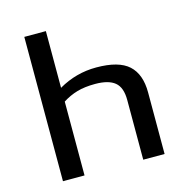

<svg xmlns="http://www.w3.org/2000/svg" viewBox="-98 -741 806 834"><g transform="rotate(-15 305.0 -324.5)"><path d="M541 -277V0H445V-269Q445 -325 416.5 -348.5Q388 -372 328 -372Q281 -372 246.5 -362Q212 -352 181 -332V0H84V-649H181V-394Q260 -440 351 -440Q452 -440 496.5 -399.5Q541 -359 541 -277Z"/></g></svg>

Font: Play
Style: Regular
Weight: 400
Designer: Jonas Hecksher (Cyrillic expansion: Cyreal)
Foundry: Jonas Hecksher, Playtype, e-types AS
Version: Version 2.101; ttfautohint (v1.5.65-e2d9)